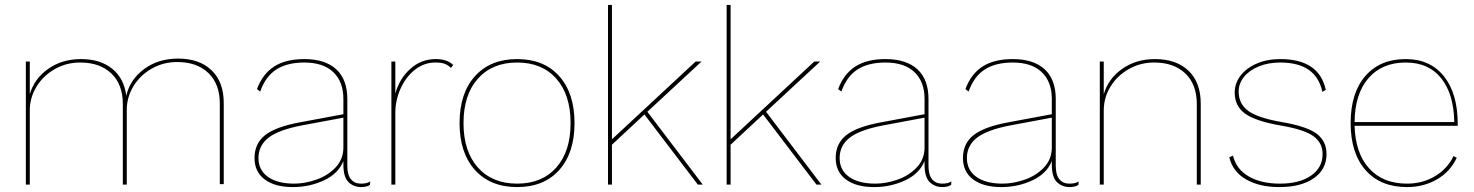

<svg xmlns="http://www.w3.org/2000/svg" viewBox="-20 -750 5990 780"><path d="M889 -331V-2H873V-329Q873 -409 826.5 -453.5Q780 -498 700 -498Q643 -498 596 -471Q549 -444 522 -399.5Q495 -355 495 -303V0H479V-327Q479 -407 432.5 -451.5Q386 -496 306 -496Q249 -496 202 -469Q155 -442 128 -397.5Q101 -353 101 -301V0H85V-500H101V-367Q119 -430 175.5 -470Q232 -510 309 -510Q387 -510 435.5 -471Q484 -432 493 -361Q508 -427 565.5 -469.5Q623 -512 703 -512Q790 -512 839.5 -464.5Q889 -417 889 -331Z M1484 -13 1483 1Q1470 10 1447 10Q1417 10 1396 -10Q1375 -30 1375 -82V-96Q1355 -45 1296.5 -17.5Q1238 10 1170 10Q1097 10 1055.5 -21Q1014 -52 1014 -108Q1014 -167 1057 -201Q1100 -235 1198 -253L1375 -286V-348Q1375 -418 1334 -457Q1293 -496 1216 -496Q1147 -496 1103 -468Q1059 -440 1037 -378L1024 -388Q1047 -450 1094 -480Q1141 -510 1216 -510Q1301 -510 1346 -468.5Q1391 -427 1391 -348V-76Q1391 -40 1405.5 -22Q1420 -4 1446 -4Q1472 -4 1484 -13ZM1375 -151V-272L1209 -241Q1113 -223 1071.5 -191Q1030 -159 1030 -108Q1030 -59 1068.5 -31.5Q1107 -4 1175 -4Q1218 -4 1264.5 -20Q1311 -36 1343 -69.5Q1375 -103 1375 -151Z M1821 -486 1812 -474Q1801 -485 1787.5 -490.5Q1774 -496 1748 -496Q1703 -496 1666 -467Q1629 -438 1607.5 -390.5Q1586 -343 1586 -291V0H1570V-500H1586V-370Q1603 -431 1647 -470.5Q1691 -510 1750 -510Q1797 -510 1821 -486Z M2314 -250Q2314 -129 2252 -59.5Q2190 10 2081 10Q1972 10 1909.5 -59.5Q1847 -129 1847 -250Q1847 -371 1909.5 -440.5Q1972 -510 2081 -510Q2190 -510 2252 -440.5Q2314 -371 2314 -250ZM1863 -250Q1863 -135 1921.5 -69.5Q1980 -4 2081 -4Q2182 -4 2240 -69.5Q2298 -135 2298 -250Q2298 -365 2240 -430.5Q2182 -496 2081 -496Q1980 -496 1921.5 -430.5Q1863 -365 1863 -250Z M2598 -285 2466 -162V0H2450V-730H2466V-184L2806 -500H2830L2610 -296L2835 0H2815Z M3080 -285 2948 -162V0H2932V-730H2948V-184L3288 -500H3312L3092 -296L3317 0H3297Z M3845 -13 3844 1Q3831 10 3808 10Q3778 10 3757 -10Q3736 -30 3736 -82V-96Q3716 -45 3657.5 -17.5Q3599 10 3531 10Q3458 10 3416.5 -21Q3375 -52 3375 -108Q3375 -167 3418 -201Q3461 -235 3559 -253L3736 -286V-348Q3736 -418 3695 -457Q3654 -496 3577 -496Q3508 -496 3464 -468Q3420 -440 3398 -378L3385 -388Q3408 -450 3455 -480Q3502 -510 3577 -510Q3662 -510 3707 -468.5Q3752 -427 3752 -348V-76Q3752 -40 3766.5 -22Q3781 -4 3807 -4Q3833 -4 3845 -13ZM3736 -151V-272L3570 -241Q3474 -223 3432.5 -191Q3391 -159 3391 -108Q3391 -59 3429.5 -31.5Q3468 -4 3536 -4Q3579 -4 3625.5 -20Q3672 -36 3704 -69.5Q3736 -103 3736 -151Z M4362 -13 4361 1Q4348 10 4325 10Q4295 10 4274 -10Q4253 -30 4253 -82V-96Q4233 -45 4174.5 -17.5Q4116 10 4048 10Q3975 10 3933.5 -21Q3892 -52 3892 -108Q3892 -167 3935 -201Q3978 -235 4076 -253L4253 -286V-348Q4253 -418 4212 -457Q4171 -496 4094 -496Q4025 -496 3981 -468Q3937 -440 3915 -378L3902 -388Q3925 -450 3972 -480Q4019 -510 4094 -510Q4179 -510 4224 -468.5Q4269 -427 4269 -348V-76Q4269 -40 4283.5 -22Q4298 -4 4324 -4Q4350 -4 4362 -13ZM4253 -151V-272L4087 -241Q3991 -223 3949.5 -191Q3908 -159 3908 -108Q3908 -59 3946.5 -31.5Q3985 -4 4053 -4Q4096 -4 4142.5 -20Q4189 -36 4221 -69.5Q4253 -103 4253 -151Z M4858 -329V0H4842V-327Q4842 -407 4795.5 -451.5Q4749 -496 4669 -496Q4612 -496 4565 -469Q4518 -442 4491 -397.5Q4464 -353 4464 -301V0H4448V-500H4464V-367Q4482 -430 4538.5 -470Q4595 -510 4672 -510Q4759 -510 4808.5 -462.5Q4858 -415 4858 -329Z M4974 -111 4989 -118Q5002 -63 5052.5 -33.5Q5103 -4 5180 -4Q5259 -4 5306 -36.5Q5353 -69 5353 -124Q5353 -170 5315.5 -197Q5278 -224 5183 -240Q5080 -258 5038 -288.5Q4996 -319 4996 -374Q4996 -412 5020 -443Q5044 -474 5086 -492Q5128 -510 5181 -510Q5339 -510 5366 -385L5352 -377Q5327 -496 5181 -496Q5133 -496 5094.5 -480.5Q5056 -465 5034 -438Q5012 -411 5012 -378Q5012 -328 5051 -299.5Q5090 -271 5188 -254Q5288 -237 5328.5 -207Q5369 -177 5369 -124Q5369 -62 5317.5 -26Q5266 10 5177 10Q5097 10 5042.5 -21Q4988 -52 4974 -111Z M5902 -239H5483Q5486 -128 5542 -66Q5598 -4 5696 -4Q5759 -4 5809.5 -34Q5860 -64 5885 -116L5898 -109Q5872 -53 5818 -21.5Q5764 10 5696 10Q5588 10 5527.5 -59Q5467 -128 5467 -250Q5467 -372 5526.5 -441Q5586 -510 5691 -510Q5790 -510 5846 -440Q5902 -370 5902 -246ZM5483 -254H5888Q5886 -368 5835 -432Q5784 -496 5691 -496Q5594 -496 5539 -432Q5484 -368 5483 -254Z"/></svg>

Font: Work Sans Hairline
Style: Regular
Weight: 400
Designer: Wei Huang
Foundry: Wei Huang
Version: Version 1.032